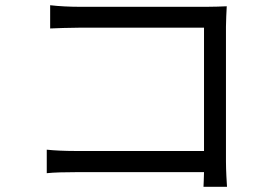

<svg xmlns="http://www.w3.org/2000/svg" viewBox="-20 -706 1040 735"><path d="M849 9C848 -7 845 -52 845 -88V-604C845 -628 847 -659 848 -682C828 -681 798 -680 774 -680H281C249 -680 205 -682 172 -686V-597C196 -598 245 -600 282 -600H761V-128H270C227 -128 186 -130 159 -133V-43C186 -46 231 -47 272 -47H761C760 -23 760 -2 759 9Z"/></svg>

Font: Spoqa Han Sans Neo Regular
Style: Regular
Weight: 400
Designer: [Spoqa Han Sans Neo] Dong-huui Kim  Younghwa Kang  Yujin Lee  [Noto Sans] Ryoko NISHIZUKA  (kana & ideographs); Paul D. 
Foundry: Spoqa (http://www.spoqa-han-sans.com)
Version: Version 1.000